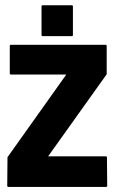

<svg xmlns="http://www.w3.org/2000/svg" viewBox="-20 -720 454 738"><path d="M387.2 -1.5H12.7Q7.8 -1.5 7.8 -6.3L8.8 -115.7L234.9 -433.6H22Q17.6 -433.6 17.6 -437.5V-543Q17.6 -547.9 22 -547.9H385.3Q390.1 -547.9 390.1 -543V-434.6L165 -119.1H387.2Q391.1 -119.1 391.1 -113.8L392.1 -6.3Q392.1 -1.5 387.2 -1.5ZM256.3 -699.7Q260.3 -699.7 260.3 -694.8V-585.9Q260.3 -581.1 256.3 -581.1H143.6Q139.6 -581.1 139.6 -585.9V-694.8Q139.6 -699.7 143.6 -699.7Z"/></svg>

Font: WRV
Style: Display
Weight: 400
Designer: Will Viles x Danh Hong
Version: Version 8.001; ttfautohint (v1.8.3)